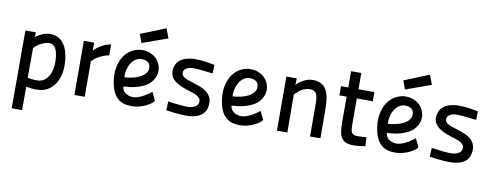

<svg xmlns="http://www.w3.org/2000/svg" viewBox="-74 -1134 4477 1744"><g transform="rotate(10 2165.0 -262.0)"><path d="M84 -499H180L179 -456Q208 -478 242 -492.5Q276 -507 311 -507Q380 -507 421 -465Q462 -423 477 -357Q492 -291 489 -225Q486 -159 461.5 -106.5Q437 -54 390.5 -21Q344 12 274 12Q254 12 229 9.5Q204 7 180 2V218H84ZM319 -425Q300 -425 279 -418Q258 -411 239 -400.5Q220 -390 204.5 -377.5Q189 -365 180 -353L179 -80Q199 -76 222.5 -73.5Q246 -71 264 -71Q310 -71 340 -96.5Q370 -122 385 -163Q400 -204 401 -254Q402 -304 391 -354Q384 -382 365.5 -403.5Q347 -425 319 -425Z M623 -499H718V-425Q722 -429 734.5 -441Q747 -453 766.5 -466.5Q786 -480 813 -492Q840 -504 873 -510V-409Q839 -403 812 -391Q785 -379 765.5 -366.5Q746 -354 734 -343Q722 -332 718 -328L719 0H624Z M1149 -73Q1176 -73 1203.5 -83.5Q1231 -94 1254 -107.5Q1277 -121 1294 -133.5Q1311 -146 1317 -151L1354 -74Q1348 -63 1329 -48.5Q1310 -34 1283 -21Q1256 -8 1222.5 1Q1189 10 1153 10Q1069 10 1024 -30.5Q979 -71 962 -144Q941 -236 953 -304.5Q965 -373 996.5 -418.5Q1028 -464 1072.5 -486.5Q1117 -509 1160 -509Q1196 -509 1225.5 -499Q1255 -489 1277 -472Q1299 -455 1313.5 -432Q1328 -409 1334 -382Q1342 -350 1335.5 -318Q1329 -286 1306 -254Q1284 -222 1250 -203Q1216 -184 1179 -173Q1142 -162 1107 -158Q1072 -154 1049 -153Q1049 -137 1056.5 -122.5Q1064 -108 1077.5 -97Q1091 -86 1109.5 -79.5Q1128 -73 1149 -73ZM1167 -427Q1144 -427 1121.5 -414.5Q1099 -402 1081 -378Q1063 -354 1052 -318.5Q1041 -283 1043 -237Q1076 -238 1115.5 -246.5Q1155 -255 1187 -272Q1219 -289 1238 -315.5Q1257 -342 1248 -380Q1243 -403 1221.5 -415Q1200 -427 1167 -427ZM1343 -742 1376 -654 1142 -570 1113 -649Z M1827 -410Q1794 -414 1762 -418Q1734 -421 1703.5 -424Q1673 -427 1649 -427Q1608 -427 1582.5 -411Q1557 -395 1557 -369Q1557 -354 1566 -343Q1575 -332 1590.5 -324Q1606 -316 1627 -309Q1648 -302 1671 -295Q1704 -285 1735 -273Q1766 -261 1790 -243Q1814 -225 1829 -200Q1844 -175 1844 -139Q1844 -109 1835 -82Q1826 -55 1804 -35Q1782 -15 1745 -3Q1708 9 1653 9Q1628 9 1597 6.5Q1566 4 1537 1Q1504 -3 1470 -8L1474 -90Q1509 -85 1542 -81Q1571 -77 1601.5 -74.5Q1632 -72 1653 -72Q1695 -72 1724 -89.5Q1753 -107 1753 -139Q1753 -157 1742.5 -169Q1732 -181 1715 -190.5Q1698 -200 1675.5 -207Q1653 -214 1628 -222Q1600 -231 1571 -243Q1542 -255 1518 -272Q1494 -289 1479 -312.5Q1464 -336 1464 -368Q1464 -397 1474 -423Q1484 -449 1507 -468.5Q1530 -488 1567 -499.5Q1604 -511 1657 -511Q1678 -511 1702.5 -509Q1727 -507 1751 -503.5Q1775 -500 1795.5 -496Q1816 -492 1829 -489Z M2147 -73Q2174 -73 2201.5 -83.5Q2229 -94 2252 -107.5Q2275 -121 2292 -133.5Q2309 -146 2315 -151L2352 -74Q2346 -63 2327 -48.5Q2308 -34 2281 -21Q2254 -8 2220.5 1Q2187 10 2151 10Q2067 10 2022 -30.5Q1977 -71 1960 -144Q1939 -236 1951 -304.5Q1963 -373 1994.5 -418.5Q2026 -464 2070.5 -486.5Q2115 -509 2158 -509Q2194 -509 2223.5 -499Q2253 -489 2275 -472Q2297 -455 2311.5 -432Q2326 -409 2332 -382Q2340 -350 2333.5 -318Q2327 -286 2304 -254Q2282 -222 2248 -203Q2214 -184 2177 -173Q2140 -162 2105 -158Q2070 -154 2047 -153Q2047 -137 2054.5 -122.5Q2062 -108 2075.5 -97Q2089 -86 2107.5 -79.5Q2126 -73 2147 -73ZM2165 -427Q2142 -427 2119.5 -414.5Q2097 -402 2079 -378Q2061 -354 2050 -318.5Q2039 -283 2041 -237Q2074 -238 2113.5 -246.5Q2153 -255 2185 -272Q2217 -289 2236 -315.5Q2255 -342 2246 -380Q2241 -403 2219.5 -415Q2198 -427 2165 -427Z M2492 0 2491 -499H2587L2585 -439Q2596 -451 2612 -463.5Q2628 -476 2647 -486.5Q2666 -497 2688 -503.5Q2710 -510 2733 -510Q2780 -510 2810.5 -494Q2841 -478 2859 -446.5Q2877 -415 2884.5 -368.5Q2892 -322 2892 -260L2893 0H2797V-259Q2797 -298 2795.5 -328.5Q2794 -359 2787.5 -380Q2781 -401 2765.5 -412Q2750 -423 2721 -423Q2698 -423 2678.5 -416Q2659 -409 2642.5 -398.5Q2626 -388 2612 -375Q2598 -362 2586 -350L2588 0Z M3156 -414V-196Q3156 -162 3157.5 -139.5Q3159 -117 3165.5 -103.5Q3172 -90 3184.5 -84Q3197 -78 3218 -78Q3229 -78 3243 -78.5Q3257 -79 3271 -80Q3287 -81 3303 -83L3308 -1Q3288 2 3270 5Q3254 7 3236.5 9Q3219 11 3206 11Q3165 11 3137.5 2.5Q3110 -6 3093 -27.5Q3076 -49 3069 -84.5Q3062 -120 3062 -174V-414H2995V-499H3062V-649H3156V-499H3303V-414Z M3579 -73Q3606 -73 3633.5 -83.5Q3661 -94 3684 -107.5Q3707 -121 3724 -133.5Q3741 -146 3747 -151L3784 -74Q3778 -63 3759 -48.5Q3740 -34 3713 -21Q3686 -8 3652.5 1Q3619 10 3583 10Q3499 10 3454 -30.5Q3409 -71 3392 -144Q3371 -236 3383 -304.5Q3395 -373 3426.5 -418.5Q3458 -464 3502.5 -486.5Q3547 -509 3590 -509Q3626 -509 3655.5 -499Q3685 -489 3707 -472Q3729 -455 3743.5 -432Q3758 -409 3764 -382Q3772 -350 3765.5 -318Q3759 -286 3736 -254Q3714 -222 3680 -203Q3646 -184 3609 -173Q3572 -162 3537 -158Q3502 -154 3479 -153Q3479 -137 3486.5 -122.5Q3494 -108 3507.5 -97Q3521 -86 3539.5 -79.5Q3558 -73 3579 -73ZM3597 -427Q3574 -427 3551.5 -414.5Q3529 -402 3511 -378Q3493 -354 3482 -318.5Q3471 -283 3473 -237Q3506 -238 3545.5 -246.5Q3585 -255 3617 -272Q3649 -289 3668 -315.5Q3687 -342 3678 -380Q3673 -403 3651.5 -415Q3630 -427 3597 -427ZM3773 -742 3806 -654 3572 -570 3543 -649Z M4257 -410Q4224 -414 4192 -418Q4164 -421 4133.5 -424Q4103 -427 4079 -427Q4038 -427 4012.5 -411Q3987 -395 3987 -369Q3987 -354 3996 -343Q4005 -332 4020.5 -324Q4036 -316 4057 -309Q4078 -302 4101 -295Q4134 -285 4165 -273Q4196 -261 4220 -243Q4244 -225 4259 -200Q4274 -175 4274 -139Q4274 -109 4265 -82Q4256 -55 4234 -35Q4212 -15 4175 -3Q4138 9 4083 9Q4058 9 4027 6.5Q3996 4 3967 1Q3934 -3 3900 -8L3904 -90Q3939 -85 3972 -81Q4001 -77 4031.5 -74.5Q4062 -72 4083 -72Q4125 -72 4154 -89.5Q4183 -107 4183 -139Q4183 -157 4172.5 -169Q4162 -181 4145 -190.5Q4128 -200 4105.5 -207Q4083 -214 4058 -222Q4030 -231 4001 -243Q3972 -255 3948 -272Q3924 -289 3909 -312.5Q3894 -336 3894 -368Q3894 -397 3904 -423Q3914 -449 3937 -468.5Q3960 -488 3997 -499.5Q4034 -511 4087 -511Q4108 -511 4132.5 -509Q4157 -507 4181 -503.5Q4205 -500 4225.5 -496Q4246 -492 4259 -489Z"/></g></svg>

Font: Panefresco 600wt
Style: Regular
Weight: 600
Designer: Campivisivi
Foundry: Campivisivi & Chank Co
Version: Version 1.001